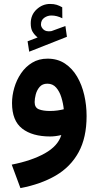

<svg xmlns="http://www.w3.org/2000/svg" viewBox="-20 -697 504 982"><path d="M172.4 -505.4Q155.8 -519 146.5 -534.9Q137.2 -550.8 137.2 -577.6Q137.2 -621.1 167.2 -648.9Q197.3 -676.8 235.8 -676.8Q255.9 -676.8 269.8 -672.4Q283.7 -668 298.3 -659.7L298.8 -603.5Q271 -617.7 242.7 -617.7Q223.1 -617.7 206.3 -606Q189.5 -594.2 189.5 -571.3Q189.9 -557.6 202.6 -545.9Q215.3 -534.2 241.2 -537.6Q242.2 -537.6 245.1 -538.6L314.5 -564L322.3 -508.8L129.4 -432.6L121.1 -485.8ZM422.9 -103.5Q422.9 6.8 382.1 81.5Q341.3 156.2 265.4 200.7Q189.5 245.1 84.5 265.1L40 145Q142.1 125 209.5 87.2Q276.9 49.3 293.5 -6.3Q262.7 1 236.8 1Q145.5 1 93.5 -39.3Q41.5 -79.6 41.5 -169.9Q41.5 -208.5 53.2 -248.5Q64.9 -288.6 87.9 -322.3Q110.8 -356 144.8 -376.5Q178.7 -397 223.1 -397Q274.4 -397 312 -372.1Q349.6 -347.2 374.3 -305.2Q398.9 -263.2 410.9 -210.9Q422.9 -158.7 422.9 -103.5ZM235.8 -129.4Q256.3 -129.4 274.7 -132.1Q293 -134.8 306.2 -138.2Q303.2 -168.5 293.9 -198.7Q284.7 -229 267.3 -249Q250 -269 222.2 -269Q196.8 -269 182.6 -252.4Q168.5 -235.8 162.8 -213.9Q157.2 -191.9 157.2 -174.8Q157.2 -146.5 179 -137.9Q200.7 -129.4 235.8 -129.4Z"/></svg>

Font: Vazirmatn UI NL
Style: Bold
Weight: 700
Designer: Saber Rastikerdar
Foundry: Saber Rastikerdar
Version: Version 33.003